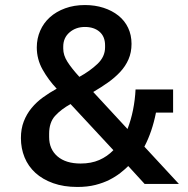

<svg xmlns="http://www.w3.org/2000/svg" viewBox="-20 -730 747 762"><path d="M489 -71Q476 -58 457.5 -43.5Q439 -29 414.5 -16.5Q390 -4 358.5 4Q327 12 287 12Q233 12 191 -3Q149 -18 120.5 -44Q92 -70 77.5 -105.5Q63 -141 63 -182Q63 -219 74.5 -248.5Q86 -278 105.5 -301.5Q125 -325 150.5 -343.5Q176 -362 205 -378Q172 -413 149 -454Q126 -495 126 -542Q126 -577 139.5 -608Q153 -639 178 -661.5Q203 -684 238.5 -697Q274 -710 317 -710Q357 -710 391 -699Q425 -688 450 -668Q475 -648 488.5 -619.5Q502 -591 502 -556Q502 -522 490 -494.5Q478 -467 457 -444.5Q436 -422 408.5 -402.5Q381 -383 350 -365L486 -218Q500 -254 508 -294Q516 -334 518 -375H667V-283H599Q584 -207 553 -148L690 0H554ZM317 -623Q281 -623 256 -601.5Q231 -580 231 -545V-537Q231 -511 247.5 -485Q264 -459 295 -425Q337 -448 367 -476.5Q397 -505 397 -542V-550Q397 -585 375 -604Q353 -623 317 -623ZM300 -81Q342 -81 374 -95Q406 -109 430 -134L260 -317Q222 -296 198.5 -270Q175 -244 175 -199V-186Q175 -138 208 -109.5Q241 -81 300 -81Z"/></svg>

Font: IBMPlexSans-Medium
Style: Regular
Weight: 500
Designer: Mike Abbink, Paul van der Laan, Pieter van Rosmalen
Foundry: Bold Monday
Version: Version 3.1